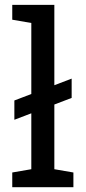

<svg xmlns="http://www.w3.org/2000/svg" viewBox="-20 -782 359 802"><path d="M31.2 0V-61.5L110.8 -75.2V-686L31.2 -699.7V-761.7H207V-75.2L286.6 -61.5V0ZM40 -281.7V-362.3L279.3 -453.6V-373Z"/></svg>

Font: Roboto Slab LO
Style: Regular
Weight: 400
Designer: Google
Version: Version 2.000